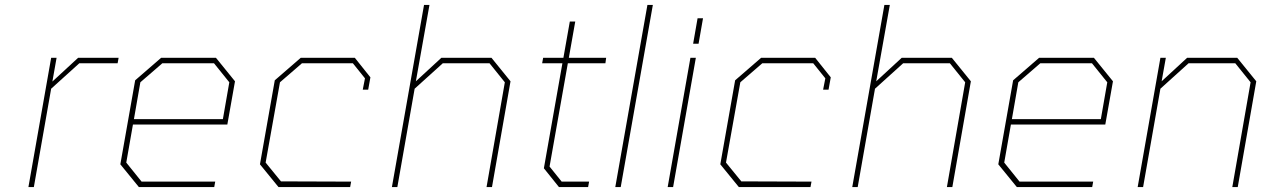

<svg xmlns="http://www.w3.org/2000/svg" viewBox="-20 -757 5119 777"><path d="M95 0 187 -523H209L192 -427L296 -523H460L456 -501H301L187 -398L117 0Z M542 0 467 -92 527 -432 632 -523H854L931 -428L900 -253H518L491 -99L553 -22H851L847 0ZM522 -275H882L908 -424L846 -501H637L548 -424Z M1107 0 1032 -92 1092 -432 1197 -523H1416L1479 -444L1470 -394H1448L1457 -440L1408 -501H1202L1113 -424L1055 -99L1117 -23L1401 -22L1397 0Z M1566 0 1696 -737H1718L1663 -428L1766 -523H1969L2046 -428L1971 0H1949L2023 -424L1961 -501H1772L1658 -398L1588 0Z M2242 0 2181 -76 2256 -501H2174L2178 -523H2260L2286 -670H2308L2282 -523H2433L2430 -501H2278L2204 -83L2253 -22H2364L2360 0Z M2470 0 2600 -737H2622L2492 0Z M2785 -580 2803 -683H2825L2807 -580ZM2682 0 2774 -523H2796L2704 0Z M2970 0 2895 -92 2955 -432 3060 -523H3279L3342 -444L3333 -394H3311L3320 -440L3271 -501H3065L2976 -424L2918 -99L2980 -23L3264 -22L3260 0Z M3429 0 3559 -737H3581L3526 -428L3629 -523H3832L3909 -428L3834 0H3812L3886 -424L3824 -501H3635L3521 -398L3451 0Z M4095 0 4020 -92 4080 -432 4185 -523H4407L4484 -428L4453 -253H4071L4044 -99L4106 -22H4404L4400 0ZM4075 -275H4435L4461 -424L4399 -501H4190L4101 -424Z M4584 0 4676 -523H4698L4681 -428L4784 -523H4987L5064 -428L4989 0H4967L5041 -424L4979 -501H4790L4676 -398L4606 0Z"/></svg>

Font: Tomorrow Thin
Style: Italic
Weight: 250
Italic angle: -10°
Designer: Tony de Marco, Monica Rizzolli
Foundry: Just in Type
Version: Version 2.002